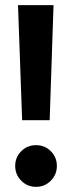

<svg xmlns="http://www.w3.org/2000/svg" viewBox="-20 -711 281 746"><path d="M188 -691 173 -244H66L50 -691ZM201 -66Q201 -33 177.5 -9Q154 15 120 15Q86 15 62.5 -9Q39 -33 39 -66Q39 -100 62.5 -123.5Q86 -147 120 -147Q154 -147 177.5 -123.5Q201 -100 201 -66Z"/></svg>

Font: FiraGO Medium
Style: Regular
Weight: 500
Designer: bBox Type
Foundry: bBox Type GmbH
Version: Version 1.001;PS 001.001;hotconv 1.0.88;makeotf.lib2.5.64775